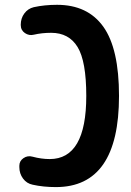

<svg xmlns="http://www.w3.org/2000/svg" viewBox="-20 -760 540 790"><path d="M214.8 -740.2Q340.8 -740.2 405.3 -649.9Q469.7 -559.6 469.7 -365.2Q469.7 9.8 210 9.8Q158.2 9.8 114.3 0Q89.8 -4.9 74.7 -25.4Q59.6 -45.9 59.6 -72.3V-78.1Q59.6 -97.7 76.7 -109.4Q93.8 -121.1 114.3 -115.2Q150.4 -105.5 184.6 -105.5Q335 -105.5 335 -365.2Q335 -507.8 299.3 -566.4Q263.7 -625 190.4 -625Q152.3 -625 119.1 -617.2Q99.6 -612.3 82.5 -624Q65.4 -635.7 65.4 -657.2V-658.2Q65.4 -684.6 80.1 -704.6Q94.7 -724.6 119.1 -730.5Q163.1 -740.2 214.8 -740.2Z"/></svg>

Font: Rounded Mgen+ 1m bold
Style: Bold
Weight: 700
Designer: [Source Han Sans]
Ryoko NISHIZUKA  (kana & ideographs); Paul D. Hunt (Latin, Greek & Cyrillic); Wenlong ZHANG  (bopomofo
Version: Version 1.059.20150602